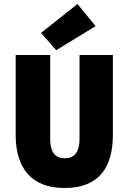

<svg xmlns="http://www.w3.org/2000/svg" viewBox="-20 -924 640 956"><path d="M302 12Q238 12 192 -6.5Q146 -25 116.5 -59.5Q87 -94 72.5 -142.5Q58 -191 58 -252V-650H230V-232Q230 -204 236.5 -182.5Q243 -161 259 -148.5Q275 -136 302 -136Q330 -136 346 -148.5Q362 -161 369 -182.5Q376 -204 376 -232V-650H542V-252Q542 -191 528.5 -142.5Q515 -94 486 -59.5Q457 -25 411.5 -6.5Q366 12 302 12ZM260 -674 184 -760 366 -904 456 -794Z"/></svg>

Font: Source Code Pro ExtraLight Black
Style: Regular
Weight: 900
Monospace: yes
Version: Version 1.018;hotconv 1.0.116;makeotfexe 2.5.65601